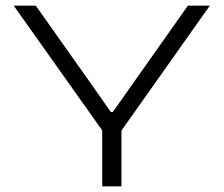

<svg xmlns="http://www.w3.org/2000/svg" viewBox="-20 -659 791 679"><path d="M346 -191.5 28.5 -639H106.5L302.5 -362L372 -263H379L448.5 -361.5L644.5 -639H722L405.5 -191.5ZM341.5 0V-249.5H409.5V0Z"/></svg>

Font: Anek Latin Expanded Light
Style: Regular
Weight: 300
Width: 7
Designer: Yesha Goshar
Foundry: Ek Type
Version: Version 1.003